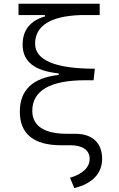

<svg xmlns="http://www.w3.org/2000/svg" viewBox="-20 -752 626 1007"><path d="M299.8 9.8H349.1C413.6 9.8 450.2 35.6 450.2 81.1C450.2 126.5 412.1 161.6 347.2 180.2L369.6 234.4C464.4 211.4 515.6 157.7 515.6 81.1C515.6 -2.4 464.4 -50.3 375.5 -50.3H332C211.9 -50.3 149.4 -91.3 149.4 -170.9C149.4 -276.9 243.7 -331.1 427.2 -331.1H470.7L477.5 -391.6C270.5 -391.6 164.1 -436 164.1 -522.9C164.1 -616.7 245.1 -667.5 402.3 -672.9H502.9V-732.4H77.1V-672.9H215.8V-666C138.7 -643.6 98.6 -594.2 98.6 -518.1C98.6 -431.2 158.7 -379.9 287.6 -367.2V-358.9C149.9 -343.8 84 -278.8 84 -166C84 -49.8 157.2 9.8 299.8 9.8Z"/></svg>

Font: Cascadia Mono NF Light
Style: Regular
Weight: 300
Monospace: yes
Designer: Aaron Bell
Foundry: Saja Typeworks
Version: Version 2404.023